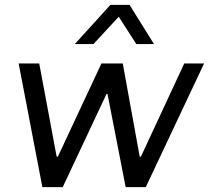

<svg xmlns="http://www.w3.org/2000/svg" viewBox="-20 -773 863 793"><path d="M155 0 57 -511H142L214 -126H219L399 -511H487L557 -126H562L741 -511H823L582 0H499L424 -385H420L239 0ZM289 -591 436 -753H515L616 -591H543L449 -737H501L366 -591Z"/></svg>

Font: Chivo Medium Light
Style: Italic
Weight: 300
Italic angle: -8.05°
Version: Version 2.002